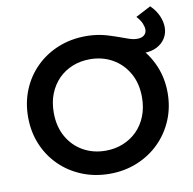

<svg xmlns="http://www.w3.org/2000/svg" viewBox="-88 -899 1007 1003"><g transform="rotate(-10 415.0 -397.5)"><path d="M415 15Q335.5 15 267.8 -12.8Q200 -40.5 150 -90Q100 -139.5 72.5 -206Q45 -272.5 45 -350Q45 -428 72.5 -494.5Q100 -561 150 -610.5Q200 -660 267.8 -687.5Q335.5 -715 415 -715Q494 -715 561.5 -687Q629 -659 679 -609Q729 -559 757 -492.8Q785 -426.5 785 -350Q785 -272.5 757 -206Q729 -139.5 679 -90Q629 -40.5 561.5 -12.8Q494 15 415 15ZM415 -107.5Q464.5 -107.5 507.2 -124.8Q550 -142 581.8 -173.8Q613.5 -205.5 631.2 -250.2Q649 -295 649 -350Q649 -423.5 618 -478Q587 -532.5 534 -562.5Q481 -592.5 415 -592.5Q365 -592.5 322.5 -575.5Q280 -558.5 248.2 -526.5Q216.5 -494.5 198.8 -450Q181 -405.5 181 -350Q181 -276.5 211.8 -222Q242.5 -167.5 295.5 -137.5Q348.5 -107.5 415 -107.5ZM699.5 -576Q670 -576 636.8 -586.2Q603.5 -596.5 567.5 -610Q531.5 -623.5 493.2 -633.5Q455 -643.5 415 -643.5L414.5 -715Q459.5 -715 499 -706Q538.5 -697 571.5 -685Q604.5 -673 631 -663.8Q657.5 -654.5 676.5 -654.5Q702.5 -654.5 715.2 -666Q728 -677.5 728 -695.5Q728 -709 720.5 -727.5Q713 -746 693 -768L773.5 -810Q802 -782.5 815.8 -750.5Q829.5 -718.5 829.5 -689.5Q829.5 -658 813.8 -632.2Q798 -606.5 769 -591.2Q740 -576 699.5 -576Z"/></g></svg>

Font: Geologica Medium
Style: Regular
Weight: 500
Designer: Sindre Bremnes, Frode Helland
Foundry: Monokrom Skriftforlag AS
Version: Version 1.010;gftools[0.9.28]